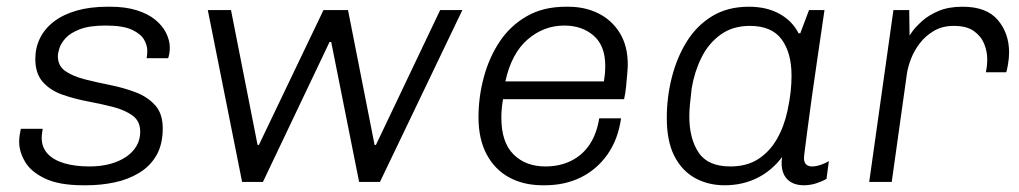

<svg xmlns="http://www.w3.org/2000/svg" viewBox="-20 -541 3031 571"><path d="M228 10Q156 10 114 -10Q72 -30 54.5 -60Q37 -90 37 -119Q37 -130 38.5 -139.5Q40 -149 42 -158H107Q106 -151 105 -144.5Q104 -138 104 -131Q104 -103 121.5 -84Q139 -65 171 -55.5Q203 -46 246 -46Q280 -46 307.5 -53.5Q335 -61 355 -74.5Q375 -88 386 -107Q397 -126 397 -149Q397 -181 374 -197.5Q351 -214 316 -223Q281 -232 241 -239.5Q201 -247 165.5 -259.5Q130 -272 107.5 -297Q85 -322 85 -366Q85 -399 99 -427.5Q113 -456 140.5 -477Q168 -498 208 -509.5Q248 -521 300 -521H308Q353 -521 386.5 -510.5Q420 -500 441.5 -482.5Q463 -465 474 -443Q485 -421 485 -399Q485 -390 483.5 -381.5Q482 -373 480 -368H416Q417 -372 417.5 -377.5Q418 -383 418 -391Q418 -406 408.5 -423Q399 -440 372.5 -452.5Q346 -465 294 -465Q246 -465 217.5 -454Q189 -443 175 -427.5Q161 -412 156.5 -397Q152 -382 152 -375Q152 -345 174.5 -329.5Q197 -314 232.5 -305Q268 -296 308 -288Q348 -280 383.5 -266.5Q419 -253 441.5 -228Q464 -203 464 -159Q464 -112 445.5 -79.5Q427 -47 394 -27Q361 -7 320.5 1.5Q280 10 237 10Z M700 0 598 -511H667L746 -110H750L942 -511H1015L1094 -110H1098L1289 -511H1355L1110 0H1048L965 -416H960L762 0Z M1594 10Q1537 10 1494 -13.5Q1451 -37 1427 -82.5Q1403 -128 1403 -192Q1403 -253 1419 -312Q1435 -371 1466.5 -418Q1498 -465 1547 -493Q1596 -521 1663 -521H1670Q1720 -521 1760 -501Q1800 -481 1823.5 -442.5Q1847 -404 1847 -349Q1847 -341 1845.5 -323Q1844 -305 1842 -284Q1840 -263 1836 -246H1476Q1473 -229 1472 -215.5Q1471 -202 1471 -191Q1471 -118 1507 -82Q1543 -46 1602 -46Q1645 -46 1679 -63Q1713 -80 1734 -112Q1755 -144 1762 -189H1827Q1818 -126 1786.5 -81.5Q1755 -37 1707.5 -13.5Q1660 10 1600 10ZM1483 -299H1776Q1779 -319 1779.5 -328.5Q1780 -338 1780 -345Q1780 -405 1745.5 -435Q1711 -465 1658 -465Q1597 -465 1549 -423.5Q1501 -382 1483 -299Z M2135 10Q2086 10 2047 -11.5Q2008 -33 1985.5 -77Q1963 -121 1963 -190Q1963 -252 1978 -311Q1993 -370 2022.5 -417.5Q2052 -465 2098 -493Q2144 -521 2207 -521Q2260 -521 2298 -500Q2336 -479 2355 -442H2360L2386 -511H2432Q2421 -436 2411.5 -371Q2402 -306 2394.5 -253Q2387 -200 2382 -160.5Q2377 -121 2374 -98.5Q2371 -76 2371 -71Q2371 -58 2377.5 -52Q2384 -46 2395 -46Q2406 -46 2420 -50.5Q2434 -55 2445 -62L2438 -9Q2424 -1 2406.5 4.5Q2389 10 2370 10Q2347 10 2331 0Q2315 -10 2308.5 -29Q2302 -48 2306 -74Q2275 -33 2231.5 -11.5Q2188 10 2135 10ZM2152 -46Q2201 -46 2235 -68Q2269 -90 2290.5 -127.5Q2312 -165 2322 -212Q2329 -245 2331.5 -269.5Q2334 -294 2334 -316Q2334 -384 2304.5 -424Q2275 -464 2210 -464Q2159 -464 2123 -438Q2087 -412 2066 -369.5Q2045 -327 2037 -278Q2034 -252 2032 -232Q2030 -212 2030 -195Q2030 -129 2057.5 -87.5Q2085 -46 2152 -46Z M2565 0 2637 -511H2684L2685 -435Q2685 -436 2694.5 -449Q2704 -462 2723 -479Q2742 -496 2771.5 -508.5Q2801 -521 2843 -521Q2914 -521 2947.5 -481.5Q2981 -442 2981 -385Q2981 -368 2977.5 -348Q2974 -328 2972 -326H2912Q2915 -342 2915.5 -350.5Q2916 -359 2916 -365Q2916 -388 2907 -410.5Q2898 -433 2876.5 -448.5Q2855 -464 2816 -464Q2783 -464 2758 -449.5Q2733 -435 2716 -413Q2699 -391 2689.5 -366.5Q2680 -342 2677 -321L2632 0Z"/></svg>

Font: Chivo ExtraLight
Style: Italic
Weight: 250
Italic angle: -8.05°
Designer: Hector Gatti
Foundry: Omnibus-Type
Version: Version 2.002